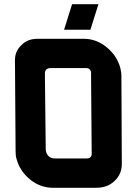

<svg xmlns="http://www.w3.org/2000/svg" viewBox="-20 -891 649 911"><path d="M51 -603Q50 -648 82 -677Q110 -707 159 -707H377Q437 -707 486 -667Q536 -626 551 -568Q553 -558 554.5 -549.5Q556 -541 556 -533L558 -117Q559 -65 524 -33Q491 0 437 0H231Q172 0 123 -39Q73 -80 58 -139Q54 -151 54 -173ZM197 -182Q197 -177 198 -173Q207 -139 242 -139H389Q417 -139 415 -165L412 -546Q413 -547 412 -550Q407 -568 390 -568H221Q193 -568 193 -542ZM322 -871H447L409 -750H284Z"/></svg>

Font: Covid19
Style: Regular
Weight: 400
Designer: Peter Wiegel
Foundry: (c) CAT - Ing. Peter Wiegel.  for Rudolf Maass + Partner GmbH
Version: Version 001.000